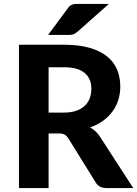

<svg xmlns="http://www.w3.org/2000/svg" viewBox="-20 -952 694 972"><path d="M303 -382Q339.5 -382 366 -391.2Q392.5 -400.5 409.5 -416.8Q426.5 -433 434.5 -455Q442.5 -477 442.5 -503Q442.5 -554.5 408.2 -583Q374 -611.5 304 -611.5H226V-382ZM654.5 0H519Q481 0 464 -29L326 -251.5Q317.5 -264.5 307.2 -270.5Q297 -276.5 277 -276.5H226V0H76V-725.5H304Q380 -725.5 434 -709.8Q488 -694 522.5 -666Q557 -638 573 -599.2Q589 -560.5 589 -514Q589 -478 578.8 -445.8Q568.5 -413.5 549 -387Q529.5 -360.5 501 -340Q472.5 -319.5 436 -307Q450.5 -299 463 -287.8Q475.5 -276.5 485.5 -261ZM531 -932 369.5 -789Q364 -784.5 359 -781.8Q354 -779 348.8 -777.5Q343.5 -776 337.2 -775.5Q331 -775 323.5 -775H223.5L323.5 -910.5Q329 -918 334.2 -922.2Q339.5 -926.5 345.8 -928.8Q352 -931 360 -931.5Q368 -932 378.5 -932Z"/></svg>

Font: Lato 2
Style: Regular
Weight: 800
Designer: Lukasz Dziedzic with Adam Twardoch and Botio Nikoltchev
Foundry: tyPoland Lukasz Dziedzic
Version: Version 2.015; 2015-08-06; http://www.latofonts.com/